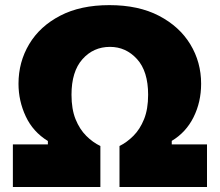

<svg xmlns="http://www.w3.org/2000/svg" viewBox="-20 -748 879 768"><path d="M31.5 0V-170.5H171.5V-184Q112 -220.5 83 -282.5Q54 -344.5 54 -413Q54 -500 96.8 -571.5Q139.5 -643 220.8 -685.2Q302 -727.5 417.5 -727.5Q534 -727.5 616 -684.8Q698 -642 741.2 -570.8Q784.5 -499.5 784.5 -413Q784.5 -340 754.2 -279.2Q724 -218.5 667 -184.5V-170.5H808V0H458V-164Q487.5 -178.5 513.8 -204.8Q540 -231 556.2 -271.2Q572.5 -311.5 572.5 -369Q572.5 -463 528 -511.8Q483.5 -560.5 420 -560.5Q353.5 -560.5 309.8 -511.2Q266 -462 266 -369Q266 -311.5 282.2 -271.2Q298.5 -231 324.8 -204.8Q351 -178.5 381.5 -164V0Z"/></svg>

Font: Commissioner ExtraBold
Style: Regular
Weight: 800
Designer: Kostas Bartsokas
Foundry: Kostas Bartsokas
Version: Version 1.000; ttfautohint (v1.8.3)